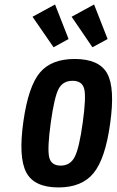

<svg xmlns="http://www.w3.org/2000/svg" viewBox="-20 -811 511 841"><path d="M82.6 -280.1Q60.1 -122.7 94.8 -56.4Q129.4 10 236.1 10Q338.9 10 390.1 -53.1Q441.3 -116.3 462.3 -268.7Q484.7 -426.1 449.4 -489.4Q414 -552.7 307 -552.7Q204.6 -552.7 154.4 -492.6Q104.3 -432.6 82.6 -280.1ZM202.4 -274Q217.9 -385.6 236.6 -421.4Q255.4 -457.1 297.9 -457.1Q339.9 -457.1 348.9 -421.4Q357.9 -385.6 342.4 -274Q327 -162.1 307.4 -123.9Q287.7 -85.6 245.7 -85.6Q203.3 -85.6 195.1 -123.9Q187 -162.1 202.4 -274ZM451.4 -640 392.1 -791.3 293.7 -737.6 384.9 -604ZM280.4 -640 221.1 -791.3 122.4 -737.6 214.6 -604Z"/></svg>

Font: Secuela ExtLt
Style: Italic
Weight: 200
Italic angle: -8°
Designer: Fernando Haro
Foundry: deFharo
Version: Version 1.704